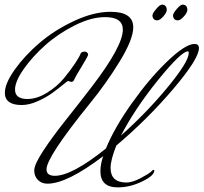

<svg xmlns="http://www.w3.org/2000/svg" viewBox="-20 -795 880 830"><path d="M288 -441 274 -445Q272 -445 252 -428.5Q232 -412 206 -393Q180 -374 143 -357.5Q106 -341 74 -341Q1 -341 1 -394Q1 -434 44 -494.5Q87 -555 151.5 -610Q216 -665 300.5 -704.5Q385 -744 458 -744Q556 -744 556 -677Q556 -625 497.5 -529.5Q439 -434 368 -347Q181 -116 181 -63Q181 -35 217 -35Q291 -35 438 -153Q474 -242 550.5 -349.5Q627 -457 704.5 -531Q782 -605 821 -605Q840 -605 840 -587Q840 -541 729 -410.5Q618 -280 483 -166Q458 -104 458 -69Q458 -6 527 -6Q552 -6 588 -25Q624 -44 632.5 -52.5Q641 -61 644 -61Q647 -61 647 -57Q647 -36 594.5 -10.5Q542 15 489 15Q414 15 414 -55Q414 -84 426 -120Q270 -1 185 -1Q160 -1 144 -17Q128 -33 128 -58.5Q128 -84 167.5 -144Q207 -204 263.5 -275Q320 -346 376 -419Q511 -595 511 -667Q511 -721 434 -721Q374 -721 302.5 -685Q231 -649 175.5 -599.5Q120 -550 82.5 -496.5Q45 -443 45 -408Q45 -367 98 -367Q140 -367 184 -394.5Q228 -422 257.5 -458Q287 -494 305.5 -522.5Q324 -551 327 -560Q330 -572 347 -572Q352 -572 356.5 -568Q361 -564 361 -558.5Q361 -553 332.5 -506.5Q304 -460 300.5 -450.5Q297 -441 288 -441ZM792 -573Q764 -573 664 -450Q563 -325 503 -209Q617 -311 706.5 -420Q796 -529 796 -566Q796 -573 792 -573ZM680.5 -775Q690 -775 695.5 -769Q701 -763 701 -752Q701 -741 686 -724Q671 -707 660 -707Q649 -707 644 -713.5Q639 -720 639 -728.5Q639 -737 655 -756Q671 -775 680.5 -775ZM769.5 -775Q779 -775 784.5 -769Q790 -763 790 -752Q790 -741 775 -724Q760 -707 749 -707Q738 -707 733 -713.5Q728 -720 728 -728.5Q728 -737 744 -756Q760 -775 769.5 -775Z"/></svg>

Font: Mrs Saint Delafield
Style: Regular
Weight: 400
Designer: Alejandro Paul
Foundry: Alejandro Paul
Version: Version 1.001